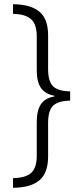

<svg xmlns="http://www.w3.org/2000/svg" viewBox="-20 -735 395 914"><path d="M42 113Q102 112 128.5 88Q155 64 155 5V-155Q155 -209 174.5 -238.5Q194 -268 239 -276V-279Q194 -288 174.5 -317Q155 -346 155 -400V-561Q155 -620 127.5 -644Q100 -668 42 -669V-715Q126 -714 167.5 -679.5Q209 -645 209 -567V-407Q209 -347 233 -324Q257 -301 314 -300V-256Q258 -255 233.5 -232.5Q209 -210 209 -149V10Q209 88 168 123Q127 158 42 159Z"/></svg>

Font: Noto Sans Lao Looped Condensed Light
Style: Regular
Weight: 300
Width: 3
Designer: Mark Frömberg, Ben Mitchell
Foundry: The Fontpad Ltd
Version: Version 1.002; ttfautohint (v1.8.4.7-5d5b)